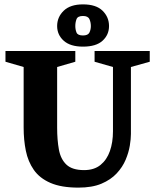

<svg xmlns="http://www.w3.org/2000/svg" viewBox="-20 -848 704 877"><path d="M338 9Q260 9 210.5 -12.5Q161 -34 134.5 -72Q108 -110 98 -159.5Q88 -209 88 -265V-542L5 -566V-615H324V-566L241 -542V-265Q241 -209 249 -165Q257 -121 283.5 -96Q310 -71 364 -71Q410 -71 439 -94.5Q468 -118 482 -158Q496 -198 496 -248V-542L412 -566V-615H664V-566L578 -542V-236Q578 -214 573 -183Q568 -152 554 -118.5Q540 -85 513 -56Q486 -27 443.5 -9Q401 9 338 9ZM359 -635Q301 -635 271 -662Q241 -689 241 -729Q241 -770 271 -799Q301 -828 359 -828Q419 -828 448.5 -799Q478 -770 478 -729Q478 -689 448.5 -662Q419 -635 359 -635ZM359 -686Q382 -686 388.5 -699.5Q395 -713 395 -729Q395 -746 388.5 -760.5Q382 -775 359 -775Q335 -775 329.5 -760.5Q324 -746 324 -729Q324 -713 329.5 -699.5Q335 -686 359 -686Z"/></svg>

Font: Manuale ExtraBold
Style: Regular
Weight: 800
Version: Version 1.002